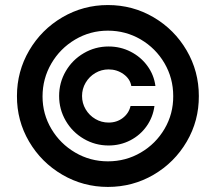

<svg xmlns="http://www.w3.org/2000/svg" viewBox="-20 -738 864 769"><path d="M415 -551.8Q462.4 -551.8 503.2 -531Q543.9 -510.3 570.3 -474.1Q596.7 -438 602.5 -393.6H505.9Q501 -422.4 474.6 -441.2Q448.2 -460 415 -460Q386.2 -460 361.8 -445.6Q337.4 -431.2 323 -406.7Q308.6 -382.3 308.6 -353.5Q308.6 -324.7 323 -300.3Q337.4 -275.9 361.8 -261.5Q386.2 -247.1 415 -247.1Q447.8 -247.1 471.9 -265.6Q496.1 -284.2 502.9 -313.5H598.6Q592.8 -269 567.4 -232.9Q542 -196.8 502 -176Q461.9 -155.3 415 -155.3Q361.3 -155.3 315.7 -181.9Q270 -208.5 243.4 -254.2Q216.8 -299.8 216.8 -353.5Q216.8 -407.2 243.4 -452.9Q270 -498.5 315.7 -525.1Q361.3 -551.8 415 -551.8ZM47.9 -353.5Q47.9 -452.1 96.9 -535.9Q146 -619.6 229.7 -668.7Q313.5 -717.8 412.1 -717.8Q511.7 -717.8 595.2 -668.7Q678.7 -619.6 727.5 -536.1Q776.4 -452.6 776.4 -353.5Q776.9 -254.4 728 -170.9Q679.2 -87.4 595.5 -38.3Q511.7 10.7 412.1 10.7Q313.5 10.7 229.5 -38.3Q145.5 -87.4 96.4 -171.1Q47.4 -254.9 47.9 -353.5ZM673.8 -353.5Q673.8 -424.8 638.7 -484.9Q603.5 -544.9 543.5 -580.1Q483.4 -615.2 412.1 -615.2Q341.3 -615.2 281 -579.6Q220.7 -543.9 185.5 -483.4Q150.4 -422.9 150.4 -351.6Q150.4 -281.2 185.8 -221.7Q221.2 -162.1 281.2 -127Q341.3 -91.8 412.1 -91.8Q483.9 -91.8 543.9 -127Q604 -162.1 639.2 -222.2Q674.3 -282.2 673.8 -353.5Z"/></svg>

Font: Pretendard SemiBold
Style: Regular
Weight: 600
Designer: Base glyphs from Inter by Rasmus Andersson; Hangeul glyphs from Noto Sans CJK(Source Han Sans) by Jang Soo-young and Kan
Foundry: Kil Hyung-jin
Version: Version 1.309